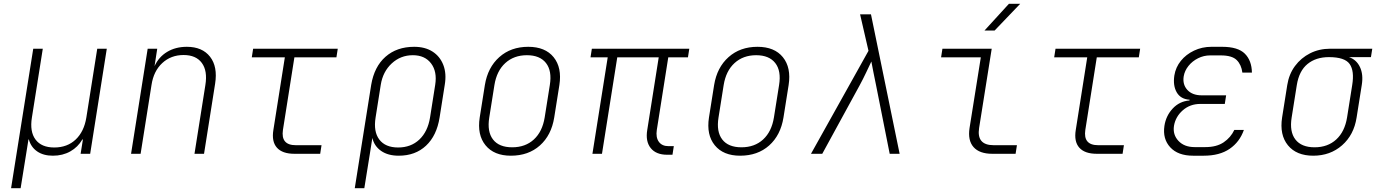

<svg xmlns="http://www.w3.org/2000/svg" viewBox="-20 -805 7240 1005"><path d="M38 180 154 -550H204L147 -190Q135 -116 166 -74.5Q197 -33 264 -33Q332 -33 376 -74.5Q420 -116 432 -190L489 -550H539L452 0H402L414 -75H411Q388 -35 348 -12.5Q308 10 257 10Q207 10 174.5 -12.5Q142 -35 131 -75H129L117 0L88 180Z M666 0 753 -550H803L789 -459Q811 -507 855 -533.5Q899 -560 958 -560Q1039 -560 1079.5 -508Q1120 -456 1106 -367L1048 0H998L1055 -360Q1067 -434 1036.5 -475.5Q1006 -517 941 -517Q875 -517 829.5 -475Q784 -433 773 -360L716 0Z M1521 0Q1458 0 1429.5 -32Q1401 -64 1411 -125L1471 -505H1298L1305 -550H1748L1741 -505H1521L1461 -125Q1449 -45 1528 -45H1663L1656 0Z M1837 180 1923 -361Q1939 -456 1998 -508Q2057 -560 2148 -560Q2205 -560 2244 -535Q2283 -510 2300.5 -465Q2318 -420 2308 -361L2281 -190Q2266 -95 2210 -42.5Q2154 10 2067 10Q2011 10 1975 -15Q1939 -40 1929 -83L1916 0L1887 180ZM2064 -33Q2131 -33 2175 -74.5Q2219 -116 2231 -190L2258 -361Q2269 -430 2236.5 -473Q2204 -516 2141 -516Q2077 -516 2030.5 -473Q1984 -430 1973 -361L1946 -190Q1934 -116 1965.5 -74.5Q1997 -33 2064 -33Z M2654 10Q2566 10 2521.5 -44.5Q2477 -99 2491 -190L2518 -360Q2533 -452 2593.5 -506Q2654 -560 2745 -560Q2834 -560 2878 -505.5Q2922 -451 2908 -360L2881 -190Q2866 -97 2806 -43.5Q2746 10 2654 10ZM2661 -34Q2730 -34 2774.5 -75Q2819 -116 2831 -190L2858 -360Q2870 -434 2838 -475Q2806 -516 2738 -516Q2670 -516 2625 -475Q2580 -434 2568 -360L2541 -190Q2529 -116 2560.5 -75Q2592 -34 2661 -34Z M3472 5Q3414 5 3386 -30Q3358 -65 3368 -125L3428 -505H3211L3131 0H3081L3161 -505H3071L3078 -550H3588L3581 -505H3478L3418 -125Q3412 -86 3428.5 -63Q3445 -40 3479 -40H3507L3500 5Z M3854 10Q3766 10 3721.5 -44.5Q3677 -99 3691 -190L3718 -360Q3733 -452 3793.5 -506Q3854 -560 3945 -560Q4034 -560 4078 -505.5Q4122 -451 4108 -360L4081 -190Q4066 -97 4006 -43.5Q3946 10 3854 10ZM3861 -34Q3930 -34 3974.5 -75Q4019 -116 4031 -190L4058 -360Q4070 -434 4038 -475Q4006 -516 3938 -516Q3870 -516 3825 -475Q3780 -434 3768 -360L3741 -190Q3729 -116 3760.5 -75Q3792 -34 3861 -34Z M4225 0 4526 -539 4482 -730H4539L4689 0H4637L4566 -357Q4559 -390 4552 -426Q4545 -462 4541 -483Q4531 -462 4514 -426Q4497 -390 4479 -357L4284 0Z M5174 0Q5107 0 5076 -35Q5045 -70 5055 -135L5114 -505H4906L4913 -550H5171L5105 -135Q5091 -45 5181 -45H5303L5296 0ZM5133 -645 5261 -785H5320L5186 -645Z M5721 0Q5658 0 5629.5 -32Q5601 -64 5611 -125L5671 -505H5498L5505 -550H5948L5941 -505H5721L5661 -125Q5649 -45 5728 -45H5863L5856 0Z M6281 10H6225Q6146 10 6105.5 -34Q6065 -78 6075 -146Q6083 -199 6118.5 -237Q6154 -275 6206 -279L6207 -283Q6160 -286 6139.5 -321.5Q6119 -357 6127 -410Q6134 -453 6161 -486.5Q6188 -520 6230 -540Q6272 -560 6321 -560H6377Q6460 -560 6496 -524Q6532 -488 6533 -425H6483Q6478 -466 6453.5 -490.5Q6429 -515 6370 -515H6314Q6281 -515 6251 -500Q6221 -485 6201 -460Q6181 -435 6176 -406Q6169 -363 6195 -334.5Q6221 -306 6270 -306H6398L6391 -261H6263Q6209 -261 6171 -227.5Q6133 -194 6125 -146Q6118 -100 6148.5 -67.5Q6179 -35 6233 -35H6289Q6348 -35 6385 -60Q6422 -85 6441 -125H6491Q6469 -62 6416.5 -26Q6364 10 6281 10Z M6854 10Q6766 10 6721.5 -44.5Q6677 -99 6691 -190L6718 -360Q6727 -417 6758.5 -459.5Q6790 -502 6837.5 -526Q6885 -550 6943 -550H7163L7156 -506H7041Q7080 -493 7098.5 -454Q7117 -415 7108 -360L7081 -190Q7067 -99 7005 -44.5Q6943 10 6854 10ZM6861 -34Q6930 -34 6974.5 -75Q7019 -116 7031 -190L7058 -360Q7070 -434 7044.5 -470Q7019 -506 6936 -506Q6868 -506 6824 -470Q6780 -434 6768 -360L6741 -190Q6729 -116 6760.5 -75Q6792 -34 6861 -34Z"/></svg>

Font: JetBrains Mono NL Thin
Style: Italic
Weight: 100
Italic angle: -9°
Monospace: yes
Designer: Philipp Nurullin, Konstantin Bulenkov
Foundry: JetBrains
Version: Version 2.305; ttfautohint (v1.8.4.7-5d5b)